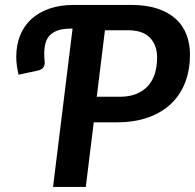

<svg xmlns="http://www.w3.org/2000/svg" viewBox="-20 -742 774 762"><path d="M455 -358Q493.5 -358 521.5 -369.5Q549.5 -381 567.8 -401.5Q586 -422 594.8 -450.8Q603.5 -479.5 603.5 -513.5Q603.5 -563 575 -592.5Q546.5 -622 487 -622H396.5L364 -358ZM499.5 -722.5Q560.5 -722.5 604.8 -707.8Q649 -693 677.8 -666.8Q706.5 -640.5 720.2 -604.2Q734 -568 734 -525Q734 -466.5 715.8 -417.2Q697.5 -368 661 -332.2Q624.5 -296.5 569.8 -276.5Q515 -256.5 442 -256.5H352L320.5 0H190.5L268 -628.5H261.5Q230 -628.5 209.5 -621.2Q189 -614 177 -601Q165 -588 160.2 -569.2Q155.5 -550.5 155.5 -528Q155.5 -520.5 156 -512.5Q156.5 -504.5 157 -500.5Q159 -488.5 154 -477.5Q149 -466.5 130.5 -462L53.5 -445.5Q49.5 -463 47 -481.2Q44.5 -499.5 44.5 -516Q44.5 -563.5 60 -601.8Q75.5 -640 105 -666.8Q134.5 -693.5 176.8 -708Q219 -722.5 273 -722.5Z"/></svg>

Font: Lato 2
Style: Bold Italic
Weight: 700
Italic angle: -7°
Designer: Lukasz Dziedzic with Adam Twardoch and Botio Nikoltchev
Foundry: tyPoland Lukasz Dziedzic
Version: Version 2.015; 2015-08-06; http://www.latofonts.com/